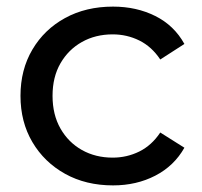

<svg xmlns="http://www.w3.org/2000/svg" viewBox="-20 -555 611 581"><path d="M322 6Q240 6 177 -29Q114 -64 78 -125Q42 -186 42 -265Q42 -344 78 -405Q114 -466 177 -500.5Q240 -535 322 -535Q393 -535 450 -506.5Q507 -478 538 -422L465 -375Q439 -414 401.5 -432.5Q364 -451 321 -451Q269 -451 228 -428Q187 -405 163 -363.5Q139 -322 139 -265Q139 -208 163 -166Q187 -124 228 -101Q269 -78 321 -78Q364 -78 401.5 -96.5Q439 -115 465 -154L538 -108Q507 -53 450 -23.5Q393 6 322 6Z"/></svg>

Font: Montserrat Medium
Style: Regular
Weight: 500
Designer: Julieta Ulanovsky
Foundry: Julieta Ulanovsky
Version: Version 9.000; ttfautohint (v1.8.4.7-5d5b)